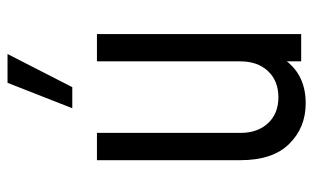

<svg xmlns="http://www.w3.org/2000/svg" viewBox="-181 -639 832 510"><g transform="rotate(-90 235.0 -384.0)"><path d="M215.5 12Q151 12 107.8 -31.8Q64.5 -75.5 64.5 -161.5V-542.5H137V-161.5Q137 -115.5 162.8 -88Q188.5 -60.5 231.5 -60.5Q275 -60.5 301 -88Q327 -115.5 327 -161.5V-542.5H399.5V0H327V-38Q287.5 12 215.5 12ZM202.5 -608 270 -780H346.5L258.5 -608Z"/></g></svg>

Font: Mohave
Style: Regular
Weight: 400
Designer: Gumpita Rahayu
Foundry: Tokotype
Version: Version 2.003; ttfautohint (v1.8.3)